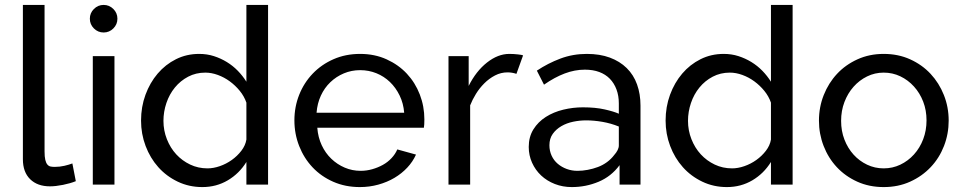

<svg xmlns="http://www.w3.org/2000/svg" viewBox="-20 -750 3910 780"><path d="M73 -730H161V-135Q161 -113 164 -100.5Q167 -88 172.5 -81.5Q178 -75 185.5 -73.5Q193 -72 202 -72Q223 -72 242 -76.5Q261 -81 274 -86L288 -14Q266 -5 236 1Q206 7 183 7Q132 7 102.5 -22Q73 -51 73 -103Z M357 0V-522H445V0ZM345 -674Q345 -697 361.5 -713.5Q378 -730 401 -730Q424 -730 440.5 -713.5Q457 -697 457 -674Q457 -651 440.5 -634.5Q424 -618 401 -618Q378 -618 361.5 -634.5Q345 -651 345 -674Z M981 0V-92Q952 -45 905.5 -17.5Q859 10 802 10Q748 10 702 -12Q656 -34 623 -71Q590 -108 571.5 -157Q553 -206 553 -260Q553 -316 571 -365Q589 -414 620.5 -451Q652 -488 695 -509.5Q738 -531 789 -531Q821 -531 849 -522Q877 -513 901.5 -498Q926 -483 946 -462.5Q966 -442 981 -418V-730H1069V0ZM981 -333Q972 -359 954 -381Q936 -403 913.5 -419.5Q891 -436 865 -445.5Q839 -455 814 -455Q776 -455 744.5 -438.5Q713 -422 690.5 -394.5Q668 -367 656 -331.5Q644 -296 644 -259Q644 -220 658 -184.5Q672 -149 696 -123Q720 -97 752.5 -81.5Q785 -66 823 -66Q847 -66 873 -75Q899 -84 921.5 -100Q944 -116 960.5 -137.5Q977 -159 981 -183Z M1442 10Q1383 10 1334 -11.5Q1285 -33 1250 -70Q1215 -107 1195.5 -156.5Q1176 -206 1176 -261Q1176 -316 1195.5 -365Q1215 -414 1250.5 -451Q1286 -488 1335 -509.5Q1384 -531 1443 -531Q1502 -531 1550.5 -509Q1599 -487 1633 -450.5Q1667 -414 1685.5 -366Q1704 -318 1704 -265Q1704 -254 1703.5 -245Q1703 -236 1702 -231H1269Q1272 -192 1287 -160Q1302 -128 1326 -105Q1350 -82 1380.5 -69Q1411 -56 1445 -56Q1469 -56 1492 -62.5Q1515 -69 1535 -80Q1555 -91 1570.5 -107.5Q1586 -124 1594 -143L1670 -122Q1657 -93 1634.5 -69Q1612 -45 1582.5 -27.5Q1553 -10 1517 0Q1481 10 1442 10ZM1622 -292Q1619 -330 1603.5 -362Q1588 -394 1564 -417Q1540 -440 1509 -452.5Q1478 -465 1443 -465Q1408 -465 1377 -452Q1346 -439 1322 -416Q1298 -393 1283.5 -361.5Q1269 -330 1266 -292Z M2078 -450Q2060 -456 2042 -456Q2015 -456 1991 -443.5Q1967 -431 1947.5 -411.5Q1928 -392 1913.5 -368.5Q1899 -345 1890 -322V0H1802V-522H1884V-401Q1914 -461 1958.5 -496Q2003 -531 2049 -531Q2066 -531 2084 -529Q2102 -527 2105 -525Z M2497 0V-79Q2463 -33 2411.5 -11.5Q2360 10 2303 10Q2266 10 2234 -2.5Q2202 -15 2178.5 -37Q2155 -59 2141.5 -89Q2128 -119 2128 -153Q2128 -194 2147 -224.5Q2166 -255 2197.5 -275Q2229 -295 2268.5 -304.5Q2308 -314 2348 -314Q2399 -314 2436.5 -305.5Q2474 -297 2494 -288V-330Q2494 -361 2484.5 -386.5Q2475 -412 2457.5 -430Q2440 -448 2414.5 -457.5Q2389 -467 2356 -467Q2315 -467 2274 -451.5Q2233 -436 2190 -406L2161 -463Q2206 -493 2256.5 -512Q2307 -531 2364 -531Q2417 -531 2457.5 -516Q2498 -501 2526 -473.5Q2554 -446 2568 -407Q2582 -368 2582 -321V0ZM2475 -120Q2484 -130 2489 -140Q2494 -150 2494 -159V-236Q2462 -249 2427.5 -255Q2393 -261 2361 -261Q2335 -261 2308.5 -255.5Q2282 -250 2260.5 -237.5Q2239 -225 2225.5 -206Q2212 -187 2212 -160Q2212 -137 2221 -117.5Q2230 -98 2246 -84.5Q2262 -71 2282.5 -63.5Q2303 -56 2326 -56Q2346 -56 2367.5 -60Q2389 -64 2409 -71.5Q2429 -79 2446 -91.5Q2463 -104 2475 -120Z M3112 0V-92Q3083 -45 3036.5 -17.5Q2990 10 2933 10Q2879 10 2833 -12Q2787 -34 2754 -71Q2721 -108 2702.5 -157Q2684 -206 2684 -260Q2684 -316 2702 -365Q2720 -414 2751.5 -451Q2783 -488 2826 -509.5Q2869 -531 2920 -531Q2952 -531 2980 -522Q3008 -513 3032.5 -498Q3057 -483 3077 -462.5Q3097 -442 3112 -418V-730H3200V0ZM3112 -333Q3103 -359 3085 -381Q3067 -403 3044.5 -419.5Q3022 -436 2996 -445.5Q2970 -455 2945 -455Q2907 -455 2875.5 -438.5Q2844 -422 2821.5 -394.5Q2799 -367 2787 -331.5Q2775 -296 2775 -259Q2775 -220 2789 -184.5Q2803 -149 2827 -123Q2851 -97 2883.5 -81.5Q2916 -66 2954 -66Q2978 -66 3004 -75Q3030 -84 3052.5 -100Q3075 -116 3091.5 -137.5Q3108 -159 3112 -183Z M3570 10Q3511 10 3462.5 -12Q3414 -34 3379.5 -71Q3345 -108 3326 -157Q3307 -206 3307 -260Q3307 -315 3326.5 -364Q3346 -413 3380.5 -450Q3415 -487 3463.5 -509Q3512 -531 3570 -531Q3629 -531 3677.5 -509Q3726 -487 3760.5 -450Q3795 -413 3814.5 -364Q3834 -315 3834 -260Q3834 -206 3815 -157Q3796 -108 3761 -71Q3726 -34 3677.5 -12Q3629 10 3570 10ZM3397 -259Q3397 -218 3410.5 -183Q3424 -148 3447.5 -122Q3471 -96 3502.5 -81Q3534 -66 3570 -66Q3606 -66 3637.5 -81Q3669 -96 3693 -122.5Q3717 -149 3730.5 -184.5Q3744 -220 3744 -261Q3744 -302 3730.5 -337Q3717 -372 3693 -398.5Q3669 -425 3637.5 -440Q3606 -455 3570 -455Q3534 -455 3502.5 -439.5Q3471 -424 3447.5 -397.5Q3424 -371 3410.5 -335.5Q3397 -300 3397 -259Z"/></svg>

Font: Rising Sun
Style: Regular
Weight: 400
Designer: Matt McInerney, Pablo Impallari, Rodrigo Fuenzalida (Raleway font), Stephen Hutchings (Greek), Cristiano Sobral (main ch
Foundry: The Rising Sun Project Authors
Version: Version 4.327; ttfautohint (v1.8.4.7-5d5b-dirty)